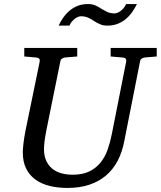

<svg xmlns="http://www.w3.org/2000/svg" viewBox="-20 -906 789 942"><path d="M690.9 -624Q682.1 -623 675.3 -618.4Q668.5 -613.8 667 -604L589.8 -213.9Q579.6 -159.7 557.1 -116.9Q534.7 -74.2 499.8 -44.7Q464.8 -15.1 417.7 0.5Q370.6 16.1 311 16.1Q264.6 16.1 224.9 6.6Q185.1 -2.9 155.3 -23.9Q125.5 -44.9 108.6 -78.1Q91.8 -111.3 91.8 -159.2Q91.8 -174.3 95 -201.7Q98.1 -229 105 -264.2L174.8 -604Q176.3 -612.3 172.4 -617.7Q168.5 -623 154.8 -624L99.1 -628.9V-670.9H358.9V-628.9L299.8 -624Q291 -623 284.2 -618.4Q277.3 -613.8 275.9 -604L207 -264.2Q201.2 -234.9 198.5 -211.7Q195.8 -188.5 195.8 -174.8Q195.8 -143.1 205.8 -119.6Q215.8 -96.2 234.1 -80.3Q252.4 -64.5 278.6 -56.6Q304.7 -48.8 336.9 -48.8Q385.7 -48.8 418.7 -65.2Q451.7 -81.5 473.6 -108.9Q495.6 -136.2 508.3 -172.6Q521 -209 528.8 -249L599.1 -604Q600.6 -612.3 596.7 -617.7Q592.8 -623 579.1 -624L522.9 -628.9V-670.9H749V-628.9ZM651.9 -886.2Q641.1 -864.3 627.2 -845Q613.3 -825.7 595.5 -811.3Q577.6 -796.9 555.7 -788.6Q533.7 -780.3 506.8 -780.3Q486.3 -780.3 471.2 -786.9Q456.1 -793.5 440.4 -803.2Q434.1 -807.6 427.7 -811.5Q421.4 -815.4 413.8 -818.8Q406.2 -822.3 397.2 -824.2Q388.2 -826.2 376.5 -826.2Q370.1 -826.2 362.1 -822.8Q354 -819.3 346.2 -813.2Q338.4 -807.1 331.5 -798.8Q324.7 -790.5 320.8 -780.3H267.6Q277.8 -802.2 291.7 -821.5Q305.7 -840.8 323.2 -855.2Q340.8 -869.6 362.8 -877.9Q384.8 -886.2 411.6 -886.2Q432.1 -886.2 447.5 -879.6Q462.9 -873 478.5 -862.3Q491.2 -855 505.4 -847.7Q519.5 -840.3 542.5 -840.3Q549.3 -840.3 557.4 -843.8Q565.4 -847.2 573.2 -853.3Q581.1 -859.4 587.6 -867.7Q594.2 -876 598.6 -886.2Z"/></svg>

Font: Charis SIL APac
Style: Italic
Weight: 400
Italic angle: -11°
Foundry: SIL International
Version: Version 5.000